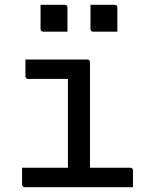

<svg xmlns="http://www.w3.org/2000/svg" viewBox="-20 -780 640 800"><path d="M263 -56V-96Q263 -117 263 -138.5Q263 -160 263 -181Q263 -208 263 -235Q263 -262 263 -289Q263 -316 263 -343Q263 -370 263 -397Q263 -424 263 -451H248Q223 -451 198 -451Q173 -451 148 -451Q123 -451 97 -451Q94 -451 91.5 -452.5Q89 -454 87.5 -456.5Q86 -459 86 -462Q86 -480 86 -497Q86 -514 86 -532Q129 -532 172 -532Q215 -532 258 -532Q301 -532 344 -532Q348 -532 350 -530.5Q352 -529 353.5 -527Q355 -525 355 -521Q355 -473 355 -425.5Q355 -378 355 -331Q355 -284 355 -237.5Q355 -191 355 -145.5Q355 -100 355 -56ZM72 -81H523Q527 -81 529 -79.5Q531 -78 532.5 -76Q534 -74 534 -70Q534 -58 534 -46.5Q534 -35 534 -23.5Q534 -12 534 0H83Q80 0 77.5 -1.5Q75 -3 73.5 -5Q72 -7 72 -11Q72 -23 72 -34.5Q72 -46 72 -57.5Q72 -69 72 -81ZM149 -760Q174 -760 199.5 -760Q225 -760 250 -760Q254 -760 256 -758.5Q258 -757 259.5 -755Q261 -753 261 -749V-648Q236 -648 210.5 -648Q185 -648 160 -648Q157 -648 154.5 -649.5Q152 -651 150.5 -653.5Q149 -656 149 -659ZM357 -760Q382 -760 407.5 -760Q433 -760 458 -760Q462 -760 464 -758.5Q466 -757 467.5 -755Q469 -753 469 -749V-648Q444 -648 418.5 -648Q393 -648 368 -648Q365 -648 362.5 -649.5Q360 -651 358.5 -653.5Q357 -656 357 -659Z"/></svg>

Font: Rec Mono Linear
Style: Regular
Weight: 400
Monospace: yes
Version: Version 1.085; ttfautohint (v1.8.4.7-5d5b)